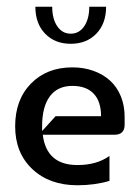

<svg xmlns="http://www.w3.org/2000/svg" viewBox="-20 -545 417 570"><path d="M105 -156 145 -200H280Q280 -244 258 -267Q236 -290 195 -290Q151 -290 128 -259Q105 -228 105 -170Q105 -163 105 -156ZM107 -145Q118 -55 210 -55Q267 -55 305 -82V-8Q261 5 210 5Q127 5 76 -43Q25 -91 25 -170Q25 -249 72 -297Q119 -345 195 -345Q229 -345 258 -334.5Q287 -324 307.5 -305Q328 -286 339 -258.5Q350 -231 350 -198V-175Q350 -145 320 -145ZM245 -525H295Q295 -475 266 -445Q237 -415 190 -415Q143 -415 114 -445Q85 -475 85 -525H135Q135 -489 150 -467Q165 -445 190 -445Q215 -445 230 -467Q245 -489 245 -525Z"/></svg>

Font: Glametrix
Style: Bold
Weight: 700
Designer: gluk
Foundry: gluk
Version: Version 0.40